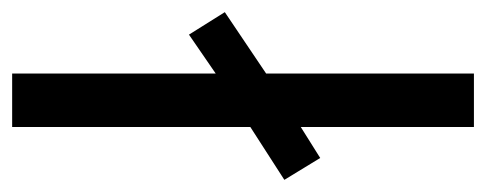

<svg xmlns="http://www.w3.org/2000/svg" viewBox="-271 -538 800 316"><g transform="rotate(-90 129.0 -380.0)"><path d="M78 0H166V-342L267 -410L230 -469L166 -425V-760H78V-368L-9 -312L27 -253L78 -285Z"/></g></svg>

Font: Noto Sans Bhaiksuki
Style: Regular
Weight: 400
Designer: Monotype Design Team
Foundry: Monotype Imaging Inc.
Version: Version 2.002